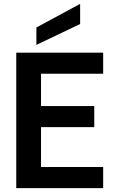

<svg xmlns="http://www.w3.org/2000/svg" viewBox="-20 -972 602 992"><path d="M64 0V-700H513V-591H192V-424H467V-315H192V-109H513V0ZM168 -740V-830L394 -952V-848Z"/></svg>

Font: Rethink Sans
Style: Bold
Weight: 700
Designer: The Rethink Sans project authors (Hans Thiessen). DM Sans designed by Colophon Foundry.
Foundry: Rethink Communications LLC
Version: Version 1.001